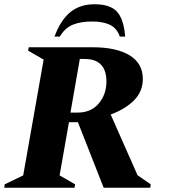

<svg xmlns="http://www.w3.org/2000/svg" viewBox="-50 -882 795 902"><path d="M-30 0 -28 -16 59 -58 155 -602 82 -644 85 -660H384Q497 -660 559 -622Q621 -584 621 -511Q621 -453 580.5 -411.5Q540 -370 470 -344L596 -59L658 -16L656 0H437L316 -308H274L230 -58L303 -16L300 0ZM347 -605H325L281 -353H314Q378 -353 414 -396Q450 -439 450 -499Q450 -605 347 -605ZM206 -710Q235 -788 280.5 -825Q326 -862 394 -862Q469 -862 500.5 -826Q532 -790 538 -710H513Q499 -750 466.5 -765.5Q434 -781 382 -781Q331 -781 293.5 -766.5Q256 -752 231 -710Z"/></svg>

Font: Spectral ExtraBold
Style: Italic
Weight: 800
Italic angle: -10°
Designer: Jean-Baptiste Levee
Foundry: Production Type
Version: Version 2.001